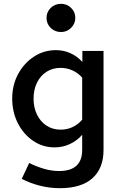

<svg xmlns="http://www.w3.org/2000/svg" viewBox="-20 -768 640 1007"><path d="M294 219Q241 219 189.5 206Q138 193 94 170L133 87Q177 108 215 118.5Q253 129 290 129Q411 129 411 18V-61Q384 -30 346.5 -12.5Q309 5 266 5Q204 5 153.5 -29.5Q103 -64 73.5 -122Q44 -180 44 -251Q44 -322 75 -379.5Q106 -437 158 -471Q210 -505 273 -505Q314 -505 349.5 -489Q385 -473 412 -443V-501H523V18Q523 115 464.5 167Q406 219 294 219ZM298 -88Q333 -88 361.5 -102Q390 -116 411 -140V-361Q390 -385 360.5 -398.5Q331 -412 298 -412Q256 -412 224 -391.5Q192 -371 174 -334.5Q156 -298 156 -250Q156 -204 174 -167Q192 -130 224 -109Q256 -88 298 -88ZM300 -600Q268 -600 246 -621.5Q224 -643 224 -674Q224 -705 246 -726.5Q268 -748 300 -748Q331 -748 353 -726.5Q375 -705 375 -674Q375 -644 353 -622Q331 -600 300 -600Z"/></svg>

Font: Red Hat Mono SemiBold
Style: Regular
Weight: 600
Monospace: yes
Designer: Pentagram, MCKL
Foundry: Pentagram, MCKL
Version: Version 1.023